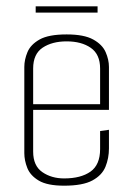

<svg xmlns="http://www.w3.org/2000/svg" viewBox="-20 -584 422 608"><path d="M183 4Q130 4 103 -12Q76 -28 66.5 -52Q57 -76 57 -99V-372Q57 -395 67 -419Q77 -443 105.5 -459Q134 -475 191 -475Q246 -475 275 -459Q304 -443 314.5 -419Q325 -395 325 -372V-236H85V-104Q85 -59 114 -39Q143 -19 183 -19Q236 -19 266.5 -40.5Q297 -62 297 -112V-169L325 -173V-114Q325 -83 314 -56Q303 -29 272.5 -12.5Q242 4 183 4ZM85 -367V-254H297V-367Q297 -412 267.5 -432.5Q238 -453 191 -453Q145 -453 115 -433Q85 -413 85 -367ZM93 -544V-564H289V-544Z"/></svg>

Font: Smooch Sans ExtraLight
Style: Regular
Weight: 200
Designer: Robert E. Leuschke
Foundry: Robert E. Leuschke
Version: Version 1.010; ttfautohint (v1.8.3)